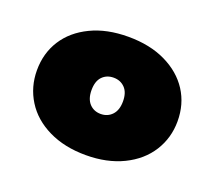

<svg xmlns="http://www.w3.org/2000/svg" viewBox="-73 -804 617 552"><g transform="rotate(20 235.0 -528.0)"><path d="M20 -528.8Q20 -581.1 45.9 -621.6Q71.8 -662.1 120.4 -685.5Q168.9 -709 234.9 -709Q300.8 -709 349.4 -685.5Q397.9 -662.1 424.1 -621.6Q450.2 -581.1 450.2 -528.8Q450.2 -478 424.1 -436.5Q397.9 -395 348.9 -371.1Q299.8 -347.2 234.9 -347.2Q169.9 -347.2 120.8 -371.1Q71.8 -395 45.9 -436.5Q20 -478 20 -528.8ZM187 -528.8Q187 -502 200.4 -487.5Q213.9 -473.1 234.9 -473.1Q255.9 -473.1 269.5 -487.5Q283.2 -502 283.2 -528.8Q283.2 -556.2 269.5 -570.1Q255.9 -584 234.9 -584Q213.9 -584 200.4 -570.1Q187 -556.2 187 -528.8Z"/></g></svg>

Font: Poppins Black
Style: Regular
Weight: 900
Designer: Ninad Kale (Devanagari), Jonny Pinhorn (Latin)
Foundry: Indian Type Foundry
Version: 4.004